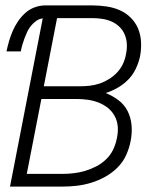

<svg xmlns="http://www.w3.org/2000/svg" viewBox="-20 -690 590 710"><path d="M17 0 138 -622Q126 -621 114.5 -613Q103 -605 94.5 -594.5Q86 -584 80.5 -572Q75 -560 70.5 -548Q66 -536 62.5 -524Q59 -512 57 -500H4Q8 -519 13.5 -538Q19 -557 27 -575.5Q35 -594 46.5 -611Q58 -628 73.5 -642Q89 -656 108.5 -663Q128 -670 147 -670H322Q348 -670 374.5 -666Q401 -662 423.5 -652Q446 -642 463.5 -624.5Q481 -607 490.5 -584.5Q500 -562 501.5 -535.5Q503 -509 498 -482Q493 -459 482.5 -436.5Q472 -414 454.5 -396Q437 -378 415 -365.5Q393 -353 371 -346Q396 -336 418 -319.5Q440 -303 452 -279Q464 -255 466.5 -226.5Q469 -198 463 -168Q458 -142 446.5 -116.5Q435 -91 414.5 -70.5Q394 -50 368.5 -36Q343 -22 316.5 -14Q290 -6 263.5 -3Q237 0 211 0ZM142 -371H276Q294 -371 312 -373Q330 -375 348 -381Q366 -387 383 -397.5Q400 -408 413.5 -422.5Q427 -437 435 -454.5Q443 -472 446 -490Q450 -509 449 -527.5Q448 -546 441 -562.5Q434 -579 421.5 -591Q409 -603 393.5 -610Q378 -617 359.5 -620Q341 -623 322 -623H191ZM79 -47H211Q232 -47 253 -49.5Q274 -52 294.5 -58Q315 -64 335.5 -74.5Q356 -85 372.5 -101Q389 -117 398.5 -137Q408 -157 412 -178Q417 -200 415.5 -221Q414 -242 404.5 -260Q395 -278 379.5 -290.5Q364 -303 345 -310.5Q326 -318 305 -321Q284 -324 262 -324H133Z"/></svg>

Font: Lode Dark Term
Style: Italic
Weight: 400
Italic angle: -11°
Monospace: yes
Designer: Belleve Invis
Foundry: Belleve Invis
Version: Version 29.2.0